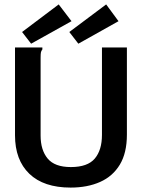

<svg xmlns="http://www.w3.org/2000/svg" viewBox="-20 -838 640 870"><path d="M300 12Q178 12 113 -50.5Q48 -113 48 -225V-623H172V-614Q167 -608 165.5 -601Q164 -594 164 -577V-224Q164 -158 196 -119.5Q228 -81 301 -81Q377 -81 409.5 -119.5Q442 -158 442 -227V-623H555V-228Q555 -145 523 -92Q491 -39 433.5 -13.5Q376 12 300 12ZM335 -640 294 -693 461 -818 517 -742ZM121 -640 80 -693 246 -818 304 -742Z"/></svg>

Font: Inconsolata Expanded Bold
Style: Regular
Weight: 700
Width: 7
Monospace: yes
Designer: Raph Levien, Cyreal, Brenton Simpson
Foundry: Raph Levien, Cyreal, Google
Version: Version 3.001; ttfautohint (v1.8.2.53-6de2)